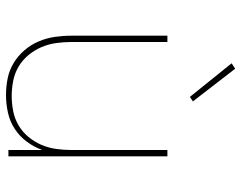

<svg xmlns="http://www.w3.org/2000/svg" viewBox="-102 -694 804 640"><g transform="rotate(90 300.0 -374.0)"><path d="M297 8Q269 8 241.5 2.5Q214 -3 190 -17.5Q166 -32 147.5 -53.5Q129 -75 118 -101Q107 -127 103 -154.5Q99 -182 99 -210V-530H120V-210Q120 -185 123.5 -159.5Q127 -134 137 -110.5Q147 -87 163.5 -67Q180 -47 202 -34Q224 -21 249.5 -16Q275 -11 300 -11Q325 -11 350.5 -16Q376 -21 398 -34Q420 -47 436.5 -67Q453 -87 463 -110.5Q473 -134 476.5 -159.5Q480 -185 480 -210V-530H501V0H480V-113Q470 -85 452 -61Q434 -37 409.5 -21Q385 -5 355.5 1.5Q326 8 297 8ZM303 -605 191 -744 209 -756 318 -615Z"/></g></svg>

Font: Iosevka Curly Thin Extended
Style: Regular
Weight: 100
Width: 7
Monospace: yes
Designer: Belleve Invis
Foundry: Belleve Invis
Version: Version 11.1.0; ttfautohint (v1.8.3)